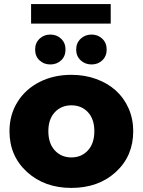

<svg xmlns="http://www.w3.org/2000/svg" viewBox="-20 -921 706 950"><path d="M333 8.8Q200.2 8.8 113.5 -70.3Q26.9 -149.4 26.9 -272Q26.9 -352.5 66.4 -416.3Q106 -480 175.8 -515.4Q245.6 -550.8 333 -550.8Q399.4 -550.8 456.3 -530Q513.2 -509.3 553.5 -472.7Q593.8 -436 616.5 -384.3Q639.2 -332.5 639.2 -272Q639.2 -148.9 553.2 -70.1Q467.3 8.8 333 8.8ZM333 -142.1Q383.3 -142.1 415 -176.8Q446.8 -211.4 446.8 -272Q446.8 -332 415 -366Q383.3 -399.9 333 -399.9Q283.2 -399.9 251.2 -365.7Q219.2 -331.5 219.2 -272Q219.2 -211.4 251.2 -176.8Q283.2 -142.1 333 -142.1ZM133.8 -804.2V-900.9H527.8V-804.2ZM282.7 -622.6Q261.2 -602.1 229 -602.1Q196.8 -602.1 175.3 -622.6Q153.8 -643.1 153.8 -675.8Q153.8 -708.5 175.5 -729.2Q197.3 -750 229 -750Q260.7 -750 282.5 -729.2Q304.2 -708.5 304.2 -675.8Q304.2 -643.1 282.7 -622.6ZM433.1 -602.1Q400.9 -602.1 378.9 -622.8Q356.9 -643.6 356.9 -675.8Q356.9 -708 378.9 -729Q400.9 -750 433.1 -750Q464.8 -750 486.3 -729.2Q507.8 -708.5 507.8 -675.8Q507.8 -643.1 486.3 -622.6Q464.8 -602.1 433.1 -602.1Z"/></svg>

Font: Montserrat ExtraBold
Style: Regular
Weight: 800
Designer: Julieta Ulanovsky
Foundry: Julieta Ulanovsky
Version: Version 9.000